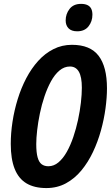

<svg xmlns="http://www.w3.org/2000/svg" viewBox="-20 -955 576 985"><path d="M217.8 9.8Q156.2 9.8 115.7 -14.4Q75.2 -38.6 55.2 -88.9Q35.2 -139.2 35.2 -216.8Q35.2 -272 44.2 -330.6Q53.2 -389.2 70.8 -446.3Q88.4 -503.4 114.7 -553.7Q141.1 -604 176 -642.6Q210.9 -681.2 254.4 -703.1Q297.9 -725.1 349.1 -725.1Q442.9 -725.1 485.8 -668.9Q528.8 -612.8 528.8 -502Q528.8 -454.6 521.2 -398.7Q513.7 -342.8 497.8 -285.4Q481.9 -228 457 -175.3Q432.1 -122.6 397.7 -80.8Q363.3 -39.1 318.4 -14.6Q273.4 9.8 217.8 9.8ZM228 -102.1Q256.3 -102.1 280 -122.1Q303.7 -142.1 322.8 -176Q341.8 -210 356.2 -252.4Q370.6 -294.9 380.4 -340.3Q390.1 -385.7 395 -428.5Q399.9 -471.2 399.9 -504.9Q399.9 -560.5 384.5 -587.2Q369.1 -613.8 338.9 -613.8Q309.6 -613.8 285.2 -593.3Q260.7 -572.8 241.7 -538.1Q222.7 -503.4 208.3 -460.7Q193.8 -418 184.6 -373Q175.3 -328.1 170.7 -287.4Q166 -246.6 166 -215.8Q166 -172.9 172.9 -147.9Q179.7 -123 193.6 -112.5Q207.5 -102.1 228 -102.1ZM376 -794.4Q346.7 -794.4 331.8 -809.6Q316.9 -824.7 316.9 -850.1Q316.9 -883.3 336.9 -909.2Q356.9 -935.1 396 -935.1Q416 -935.1 429 -928.7Q441.9 -922.4 448 -910.2Q454.1 -897.9 454.1 -879.4Q454.1 -845.2 434.1 -819.8Q414.1 -794.4 376 -794.4Z"/></svg>

Font: Open Sans Condensed
Style: Italic
Weight: 400
Width: 3
Italic angle: -12°
Designer: Monotype Design Team
Foundry: Monotype Imaging Inc.
Version: Version 3.000